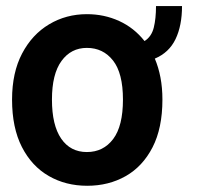

<svg xmlns="http://www.w3.org/2000/svg" viewBox="-20 -599 655 629"><path d="M265.6 9.6Q195.3 9.6 139.6 -22.5Q83.8 -54.7 51.7 -117.5Q19.5 -180.4 19.5 -272.7Q19.5 -361.2 52.4 -423.7Q85.2 -486.2 141 -519.4Q196.7 -552.6 264.6 -552.6Q321.4 -552.6 370.4 -530.2Q419.4 -507.8 453.5 -464.5Q476.2 -478.7 483.7 -508.3Q491.1 -538 491.1 -579.2H576.3Q576.3 -514.9 555 -470.7Q533.7 -426.5 487.2 -407Q499.3 -378.6 505.7 -345Q512.1 -311.4 512.1 -272.7Q512.1 -179.3 479.8 -116.5Q447.4 -53.6 391.7 -22Q335.9 9.6 265.6 9.6ZM264.6 -100.9Q318.5 -100.9 350.7 -143.5Q382.8 -186.1 382.8 -272.7Q382.8 -359.4 350.3 -400.7Q317.8 -442.1 264.6 -442.1Q212.7 -442.1 181.5 -399.3Q150.2 -356.5 150.2 -272.7Q150.2 -188.9 180.4 -144.9Q210.6 -100.9 264.6 -100.9Z"/></svg>

Font: Interface
Style: Bold
Weight: 700
Designer: Rasmus Andersson
Foundry: rsms
Version: Version 1.8